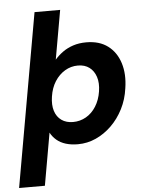

<svg xmlns="http://www.w3.org/2000/svg" viewBox="-77 -769 794 1038"><g transform="rotate(-5 319.5 -250.0)"><path d="M-16 220 150 -720H289L242 -454Q261 -476 286 -494Q311 -512 343 -522.5Q375 -533 414 -533Q485 -533 531 -498.5Q577 -464 596 -403.5Q615 -343 603 -267Q595 -207 569 -156Q543 -105 504.5 -67.5Q466 -30 419.5 -9Q373 12 322 12Q285 12 256 3Q227 -6 206.5 -23.5Q186 -41 174 -64L124 220ZM306 -110Q344 -110 376.5 -128.5Q409 -147 431 -182Q453 -217 460 -263Q467 -308 456 -341.5Q445 -375 420 -393.5Q395 -412 358 -412Q320 -412 287.5 -392.5Q255 -373 233 -338.5Q211 -304 204 -257Q197 -212 207.5 -179Q218 -146 243.5 -128Q269 -110 306 -110Z"/></g></svg>

Font: DM Sans 10pt ExtraBold
Style: Italic
Weight: 800
Italic angle: -10°
Version: Version 4.004;gftools[0.9.30]